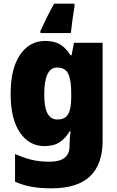

<svg xmlns="http://www.w3.org/2000/svg" viewBox="-20 -786 639 1046"><path d="M226 -563Q277 -563 309.5 -542.5Q342 -522 364 -485H370L383 -553H539V-17Q539 108 471 174Q403 240 259 240Q199 240 152 231.5Q105 223 62 204V53Q110 74 152.5 84.5Q195 95 250 95Q359 95 359 10V1Q359 -13 360.5 -32.5Q362 -52 365 -70H359Q338 -34 306 -12Q274 10 222 10Q139 10 88.5 -64Q38 -138 38 -275Q38 -413 89.5 -488Q141 -563 226 -563ZM291 -418Q221 -418 221 -272Q221 -200 239 -167.5Q257 -135 293 -135Q335 -135 351.5 -164.5Q368 -194 368 -256V-281Q368 -349 352 -383.5Q336 -418 291 -418ZM386 -752Q380 -716 374.5 -676.5Q369 -637 366 -606H200V-617Q217 -654 234.5 -689.5Q252 -725 275 -766H386Z"/></svg>

Font: Noto Sans Lao SemiCondensed Black
Style: Regular
Weight: 900
Width: 4
Designer: Monotype Design Team
Foundry: Monotype Imaging Inc.
Version: Version 2.003; ttfautohint (v1.8.4.7-5d5b)